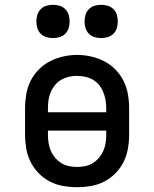

<svg xmlns="http://www.w3.org/2000/svg" viewBox="-20 -769 640 797"><path d="M300 8Q271 8 242 3Q213 -2 187 -15.5Q161 -29 140.5 -50Q120 -71 107 -97Q94 -123 89 -152Q84 -181 84 -210V-320Q84 -349 89 -378Q94 -407 107 -433Q120 -459 140.5 -480Q161 -501 187 -514.5Q213 -528 242 -534.5Q271 -541 300 -541Q329 -541 358 -534.5Q387 -528 413 -514.5Q439 -501 459.5 -480Q480 -459 493 -433Q506 -407 511 -378Q516 -349 516 -320V-210Q516 -181 511 -152Q506 -123 493 -97Q480 -71 459.5 -50Q439 -29 413 -15.5Q387 -2 358 3Q329 8 300 8ZM421 -303V-320Q421 -337 418 -354Q415 -371 408.5 -387Q402 -403 391 -416.5Q380 -430 365 -438.5Q350 -447 333 -450.5Q316 -454 298 -454Q281 -454 264.5 -450Q248 -446 233.5 -437.5Q219 -429 208 -415.5Q197 -402 190.5 -386.5Q184 -371 181.5 -354Q179 -337 179 -320V-303ZM300 -76Q317 -76 334 -79.5Q351 -83 365.5 -92Q380 -101 391 -114Q402 -127 409 -143Q416 -159 418.5 -176Q421 -193 421 -210V-227H179V-210Q179 -193 181.5 -176Q184 -159 191 -143Q198 -127 209 -114Q220 -101 234.5 -92Q249 -83 266 -79.5Q283 -76 300 -76ZM400 -611Q386 -611 372.5 -615Q359 -619 349 -629Q339 -639 335 -652.5Q331 -666 331 -680Q331 -694 335 -707.5Q339 -721 349 -731Q359 -741 372.5 -745Q386 -749 400 -749Q414 -749 427.5 -745Q441 -741 451 -731Q461 -721 465 -707.5Q469 -694 469 -680Q469 -666 465 -652.5Q461 -639 451 -629Q441 -619 427.5 -615Q414 -611 400 -611ZM200 -611Q186 -611 172.5 -615Q159 -619 149 -629Q139 -639 135 -652.5Q131 -666 131 -680Q131 -694 135 -707.5Q139 -721 149 -731Q159 -741 172.5 -745Q186 -749 200 -749Q214 -749 227.5 -745Q241 -741 251 -731Q261 -721 265 -707.5Q269 -694 269 -680Q269 -666 265 -652.5Q261 -639 251 -629Q241 -619 227.5 -615Q214 -611 200 -611Z"/></svg>

Font: Iosevka Curly Slab MdEx
Style: Regular
Weight: 500
Width: 7
Monospace: yes
Designer: Belleve Invis
Foundry: Belleve Invis
Version: Version 11.1.0; ttfautohint (v1.8.3)